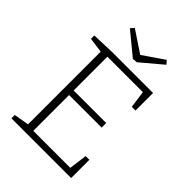

<svg xmlns="http://www.w3.org/2000/svg" viewBox="-251 -1010 1130 1130"><g transform="rotate(45 314.0 -445.0)"><path d="M521 -152H552V0H55V-28L149 -44V-649L55 -662V-690L198 -695H539V-549H508L493 -656H198V-375H469V-337H198V-39H506ZM458 -890 477 -868 343 -755 313 -753 173 -868 192 -890 327 -800Z"/></g></svg>

Font: Bitter Light
Style: Regular
Weight: 300
Designer: Sol Matas, and Bitter project Authors
Foundry: Sol Matas
Version: Version 2.001